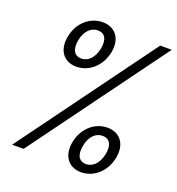

<svg xmlns="http://www.w3.org/2000/svg" viewBox="-136 -853 901 975"><g transform="rotate(20 315.0 -365.0)"><path d="M203.5 -483.5C270 -483.5 331 -533.5 347 -613.5C362.5 -693 320 -742 254 -742C187.5 -742 127 -693 111.5 -613.5C95.5 -533.5 137.5 -483.5 203.5 -483.5ZM213 -531C178 -531 157 -558.5 167.5 -613.5C178.5 -668.5 210 -694.5 245 -694.5C280 -694.5 301 -668.5 290.5 -613.5C279.5 -558.5 248 -531 213 -531ZM409.5 12C475.5 12 537 -38 552.5 -118C568 -197.5 526 -247 460 -247C393.5 -247 332.5 -197.5 317 -118C301.5 -38 343 12 409.5 12ZM418.5 -35.5C383.5 -35.5 362.5 -62.5 373.5 -118C384 -173 415.5 -199.5 450.5 -199.5C486 -199.5 507 -173 496.5 -118C485.5 -62.5 453.5 -35.5 418.5 -35.5ZM95.5 0 630.5 -730H568L33.5 0Z"/></g></svg>

Font: Monaspace Neon Light
Style: Italic
Weight: 300
Italic angle: -11°
Designer: Riley Cran & the Lettermatic Team
Foundry: Lettermatic
Version: Version 1.200 (Monaspace Neon)